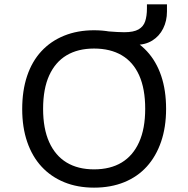

<svg xmlns="http://www.w3.org/2000/svg" viewBox="-20 -853 865 882"><path d="M412 9Q336 9 275 -16Q214 -41 171 -87.5Q128 -134 105 -201Q82 -268 82 -352Q82 -437 104.5 -504Q127 -571 170 -617.5Q213 -664 274.5 -689Q336 -714 412 -714Q489 -714 550.5 -689Q612 -664 655 -617.5Q698 -571 720.5 -504.5Q743 -438 743 -353Q743 -269 720 -202Q697 -135 654.5 -88Q612 -41 550.5 -16Q489 9 412 9ZM412 -75Q487 -75 539 -106.5Q591 -138 619 -200Q647 -262 647 -353Q647 -445 619.5 -506.5Q592 -568 539.5 -599Q487 -630 412 -630Q338 -630 286 -599Q234 -568 206 -506.5Q178 -445 178 -353Q178 -262 206 -200Q234 -138 286 -106.5Q338 -75 412 -75ZM522 -647 475 -709Q501 -707 518.5 -706Q536 -705 551 -705Q594 -705 616.5 -718Q639 -731 647 -755.5Q655 -780 655 -814V-833H747V-800Q747 -757 729.5 -722Q712 -687 680 -667Q648 -647 604 -647Z"/></svg>

Font: Nunito Sans 6pt
Style: Regular
Weight: 400
Version: Version 3.101;gftools[0.9.27]